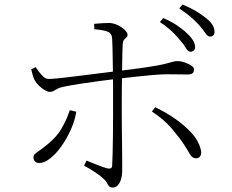

<svg xmlns="http://www.w3.org/2000/svg" viewBox="-20 -818 1040 861"><path d="M834 -586Q823 -586 814 -602Q805 -618 788 -637Q772 -657 750.5 -677.5Q729 -698 697 -719L712 -737Q749 -721 775.5 -703Q802 -685 818 -669Q855 -635 855 -607Q855 -597 849 -591.5Q843 -586 834 -586ZM485 23Q474 23 469 17Q464 11 459.5 2Q455 -7 444 -17Q429 -31 404.5 -47Q380 -63 357 -75L368 -98Q390 -89 416 -78.5Q442 -68 461 -63Q470 -61 476 -63Q482 -65 483 -75Q484 -92 485 -128Q486 -164 486.5 -209Q487 -254 487 -298Q487 -342 487 -374Q487 -395 487 -424Q487 -453 486.5 -485Q486 -517 485.5 -548Q485 -579 484.5 -604Q484 -629 483 -643Q482 -668 464 -675.5Q446 -683 403 -687L402 -711Q419 -713 438.5 -714Q458 -715 471 -715Q490 -714 508.5 -705Q527 -696 539.5 -684Q552 -672 552 -662Q552 -654 546.5 -649.5Q541 -645 536 -639Q531 -633 530 -618Q529 -601 528.5 -570.5Q528 -540 527.5 -504Q527 -468 526.5 -433.5Q526 -399 526 -372Q526 -353 526 -317Q526 -281 526.5 -238.5Q527 -196 527.5 -155.5Q528 -115 528 -86.5Q528 -58 528 -51Q528 -32 523 -15Q518 2 508.5 12.5Q499 23 485 23ZM156 -87Q143 -87 136.5 -95Q130 -103 130 -112Q130 -121 135.5 -126.5Q141 -132 150 -138Q159 -144 171 -153Q230 -197 254.5 -239Q279 -281 293 -324L322 -317Q316 -278 298 -237.5Q280 -197 256 -163Q232 -129 205.5 -108Q179 -87 156 -87ZM203 -406Q194 -406 181 -413.5Q168 -421 155.5 -433Q143 -445 135 -459Q131 -467 127 -480Q123 -493 120 -507L140 -517Q152 -498 168 -480.5Q184 -463 198 -464Q213 -464 242 -467Q271 -470 307.5 -474.5Q344 -479 380.5 -483.5Q417 -488 448 -492Q479 -496 497 -498Q589 -509 641.5 -517Q694 -525 719.5 -531.5Q745 -538 755.5 -541Q766 -544 774 -544Q791 -544 808.5 -538Q826 -532 838 -523.5Q850 -515 850 -508Q850 -494 843 -489Q836 -484 818 -484Q799 -484 777.5 -484.5Q756 -485 728 -485Q705 -485 663.5 -481.5Q622 -478 578 -473Q534 -468 500 -464Q468 -460 425.5 -454.5Q383 -449 341.5 -442.5Q300 -436 270 -430Q249 -426 238.5 -420.5Q228 -415 221 -410.5Q214 -406 203 -406ZM859 -108Q842 -108 831 -127.5Q820 -147 805 -170Q787 -198 751 -240.5Q715 -283 661 -318L676 -337Q723 -315 766 -285Q809 -255 840 -220.5Q871 -186 880 -149Q885 -131 879 -119.5Q873 -108 859 -108ZM922 -654Q911 -654 901 -669.5Q891 -685 874 -704Q856 -724 836 -741.5Q816 -759 784 -780L798 -798Q834 -783 860.5 -767Q887 -751 905 -736Q925 -720 933.5 -705Q942 -690 942 -675Q942 -665 936.5 -659.5Q931 -654 922 -654Z"/></svg>

Font: Noto Serif SC ExtraLight ExtraLight
Style: Regular
Weight: 250
Version: Version 2.002-H1;hotconv 1.1.0;makeotfexe 2.6.0